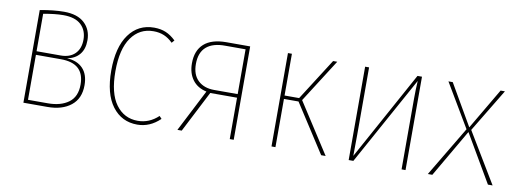

<svg xmlns="http://www.w3.org/2000/svg" viewBox="-49 -785 2829 1051"><g transform="rotate(10 1365.5 -259.5)"><path d="M418 -152Q418 -78 369 -39Q320 0 238 0H105V-515Q181 -529 238 -529Q313 -529 352 -492.5Q391 -456 391 -397Q391 -348 366.5 -318.5Q342 -289 298 -281Q355 -278 386.5 -245Q418 -212 418 -152ZM127 -498V-290H261Q312 -290 340.5 -318.5Q369 -347 369 -397Q369 -448 336.5 -479Q304 -510 238 -510Q191 -510 127 -498ZM396 -152Q396 -270 266 -270H127V-20H237Q309 -20 352.5 -52Q396 -84 396 -152Z M860 -479 847 -464Q824 -487 798 -498Q772 -509 739 -509Q662 -509 616.5 -445Q571 -381 571 -257Q571 -135 616.5 -73Q662 -11 738 -11Q802 -11 852 -58L865 -44Q809 10 739 10Q652 10 600 -59Q548 -128 548 -257Q548 -387 599.5 -458Q651 -529 739 -529Q776 -529 804.5 -517Q833 -505 860 -479Z M1274 -519V0H1252V-230H1103L985 0H961L1081 -234Q1030 -245 1003 -281.5Q976 -318 976 -373Q976 -444 1018 -481.5Q1060 -519 1142 -519ZM1252 -250V-499H1141Q1071 -500 1034.5 -468.5Q998 -437 998 -373Q998 -313 1031.5 -281.5Q1065 -250 1121 -250Z M1758 -519 1605 -279 1785 0H1760L1587 -268H1506V0H1484V-519H1506V-287H1587L1735 -519Z M2229 0H2207V-394Q2207 -441 2210 -492L1939 0H1913V-519H1935V-146Q1935 -73 1934 -27L2204 -519H2229Z M2545 -279 2713 0H2687L2532 -265L2378 0H2353L2519 -278L2376 -519H2400L2532 -291L2666 -519H2690Z"/></g></svg>

Font: Fira Sans Condensed Thin
Style: Regular
Weight: 250
Width: 3
Designer: Carrois Corporate & Edenspiekermann AG
Foundry: Carrois Corporate GbR & Edenspiekermann AG
Version: Version 4.203